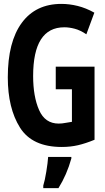

<svg xmlns="http://www.w3.org/2000/svg" viewBox="-20 -744 540 985"><path d="M465 -27V-402H266V-286H349V-119Q333 -117 315.5 -113.5Q298 -110 281 -110Q211 -110 180.5 -179.5Q150 -249 150 -354Q150 -604 310 -604Q335 -604 363.5 -596.5Q392 -589 423 -568L464 -679Q421 -703 378.5 -713.5Q336 -724 295 -724Q163 -724 91.5 -626.5Q20 -529 20 -347Q20 -189 82.5 -89.5Q145 10 297 10Q341 10 380 1Q419 -8 465 -27ZM280 221Q323 152 346 69V61H227Q225 91 217.5 137Q210 183 202 208V221Z"/></svg>

Font: Noto Sans Mono UI Condensed
Style: Bold
Weight: 700
Width: 3
Designer: Monotype Design team
Foundry: Monotype Imaging Inc.
Version: 1.000